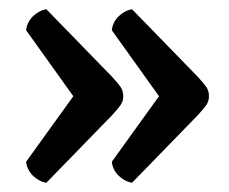

<svg xmlns="http://www.w3.org/2000/svg" viewBox="-20 -477 500 419"><path d="M81 -78 224 -225Q237 -239 243 -247.5Q249 -256 249 -267Q249 -279 243 -287.5Q237 -296 224 -310L81 -457Q65 -454 52 -441.5Q39 -429 37 -411L140 -267L37 -124Q39 -106 52 -93.5Q65 -81 81 -78ZM268 -78 411 -225Q424 -239 430 -247.5Q436 -256 436 -267Q436 -279 430 -287.5Q424 -296 411 -310L268 -457Q252 -454 239 -441.5Q226 -429 224 -411L327 -267L224 -124Q226 -106 239 -93.5Q252 -81 268 -78Z"/></svg>

Font: Petrona ExtraBold
Style: Regular
Weight: 800
Designer: Ringo R. Seeber
Foundry: Ringo R. Seeber
Version: Version 2.001; ttfautohint (v1.8.3)